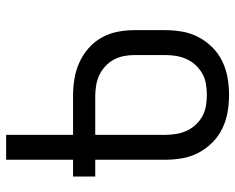

<svg xmlns="http://www.w3.org/2000/svg" viewBox="-92 -692 783 640"><g transform="rotate(90 300.0 -371.5)"><path d="M429 0V-223H300Q271 -223 243 -227.5Q215 -232 189 -243.5Q163 -255 141 -274Q119 -293 105 -318Q91 -343 85.5 -371Q80 -399 80 -428V-530Q80 -559 85 -587.5Q90 -616 103.5 -641.5Q117 -667 137.5 -687.5Q158 -708 184 -720.5Q210 -733 238.5 -738Q267 -743 296 -743Q325 -743 353.5 -738Q382 -733 408 -720.5Q434 -708 454.5 -687.5Q475 -667 488.5 -641.5Q502 -616 507 -587.5Q512 -559 512 -530V-297H568V-223H512V0ZM429 -297V-530Q429 -549 426 -567Q423 -585 415.5 -601.5Q408 -618 395.5 -631.5Q383 -645 367 -654Q351 -663 332.5 -666Q314 -669 296 -669Q278 -669 259.5 -666Q241 -663 225 -654Q209 -645 196.5 -631.5Q184 -618 176.5 -601.5Q169 -585 166 -567Q163 -549 163 -530V-428Q163 -410 166.5 -392Q170 -374 178.5 -358.5Q187 -343 200.5 -330.5Q214 -318 230 -310.5Q246 -303 264 -300Q282 -297 300 -297Z"/></g></svg>

Font: Iosevka Extended
Style: Regular
Weight: 400
Width: 7
Monospace: yes
Designer: Belleve Invis
Foundry: Belleve Invis
Version: Version 32.5.0; ttfautohint (v1.8.4)